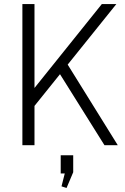

<svg xmlns="http://www.w3.org/2000/svg" viewBox="-20 -720 618 952"><path d="M107 -229 485 -700H557L115 -150ZM91 -700H151V0H91ZM260 -380 303 -420 564 0H498ZM343 50V134L310 212L285 204L312 97L338 140H281V50Z"/></svg>

Font: Pathway Extreme 28pt ExtraLight
Style: Regular
Weight: 250
Designer: Eduardo Rodriguez Tunni
Foundry: Eduardo Rodriguez Tunni
Version: Version 1.001;gftools[0.9.26]